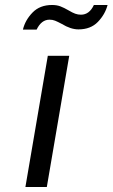

<svg xmlns="http://www.w3.org/2000/svg" viewBox="-20 -751 452 771"><path d="M172 -527H258L168 0H82ZM189 -731Q208 -731 222.5 -725.5Q237 -720 256 -709Q271 -700 282 -696Q293 -692 305 -692Q339 -692 357 -731H412Q402 -693 373 -663Q344 -633 295 -633Q264 -633 228 -655Q211 -664 201 -668Q191 -672 179 -672Q146 -672 127 -632H72Q81 -670 110.5 -700.5Q140 -731 189 -731Z"/></svg>

Font: Be Vietnam
Style: Italic
Weight: 400
Italic angle: -9.33299°
Designer: Gabriel Lam
Foundry: TypeRant
Version: Version 3.000